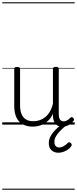

<svg xmlns="http://www.w3.org/2000/svg" viewBox="-20 -1111 686 1712"><path d="M270 18Q222 18 185 -1.5Q148 -21 127.5 -61.5Q107 -102 107 -166V-496Q107 -505 113 -509.5Q119 -514 132 -514Q146 -514 152.5 -509.5Q159 -505 159 -496V-171Q159 -127 171.5 -95.5Q184 -64 210 -47Q236 -30 277 -30Q306 -30 333 -39Q360 -48 383 -66.5Q406 -85 424 -115Q442 -145 452 -186V-496Q452 -506 458.5 -510.5Q465 -515 479 -515Q492 -515 498 -510.5Q504 -506 504 -496V-93Q504 -73 508.5 -58.5Q513 -44 523 -36.5Q533 -29 547 -29Q557 -29 567 -32.5Q577 -36 587 -43Q597 -50 607 -61Q613 -67 620 -66.5Q627 -66 633 -59Q638 -54 639.5 -47Q641 -40 636 -34Q625 -19 609 -7Q593 5 575 12Q557 19 537 19Q517 19 502 13Q487 7 476 -5Q465 -17 459 -35Q453 -53 452 -76V-97Q437 -63 415.5 -41Q394 -19 370 -6Q346 7 320.5 12.5Q295 18 270 18ZM501 251Q464 251 439.5 229Q415 207 415 164Q415 139 425 116Q435 93 453 70.5Q471 48 495.5 26.5Q520 5 549 -16H594V-11Q570 7 547.5 26.5Q525 46 506.5 67Q488 88 476.5 109Q465 130 465 152Q465 178 476.5 191Q488 204 508 204Q523 204 543.5 194.5Q564 185 584 164Q590 158 597 157.5Q604 157 610 163Q618 169 619 177.5Q620 186 615 193Q603 211 583.5 224Q564 237 542 244Q520 251 501 251ZM0 571H646V581H0ZM0 -20H646V0H0ZM0 -505H646V-500H0ZM0 -1091H646V-1081H0Z"/></svg>

Font: Playwrite PT Guides
Style: Regular
Weight: 400
Designer: Veronika Burian, José Scaglione
Foundry: TypeTogether
Version: Version 1.003